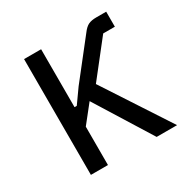

<svg xmlns="http://www.w3.org/2000/svg" viewBox="-124 -628 727 741"><g transform="rotate(-30 239.0 -258.0)"><path d="M369 0 214 -249 152 -171V0H76V-516H152V-258H162L206 -320L335 -484Q349 -503 362.5 -509.5Q376 -516 398 -516H442V-449H390L268 -294L460 0Z"/></g></svg>

Font: IBM Plex Sans Condensed
Style: Regular
Weight: 400
Width: 3
Designer: Mike Abbink, Paul van der Laan, Pieter van Rosmalen
Foundry: Bold Monday
Version: Version 3.201